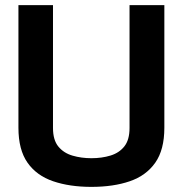

<svg xmlns="http://www.w3.org/2000/svg" viewBox="-20 -720 714 750"><path d="M52 -221V-700H187V-220Q187 -173 208 -147.5Q229 -122 263.5 -112Q298 -102 337 -102Q378 -102 412 -112.5Q446 -123 466 -148.5Q486 -174 486 -220V-700H622V-221Q622 -135 586.5 -84.5Q551 -34 487 -12Q423 10 337 10Q252 10 187.5 -12Q123 -34 87.5 -84.5Q52 -135 52 -221Z"/></svg>

Font: Georama SemiBold
Style: Regular
Weight: 600
Designer: Jean-Baptiste Levee
Foundry: Production Type
Version: Version 1.000